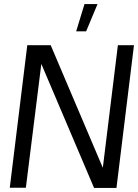

<svg xmlns="http://www.w3.org/2000/svg" viewBox="-20 -923 678 943"><path d="M552 0H442L183 -609L107 -1H28L114 -701H229L485 -99L559 -701H638ZM354 -769 395 -903H459L403 -769Z"/></svg>

Font: Kulim Park
Style: Italic
Weight: 400
Italic angle: -8°
Designer: Noponies / Dale Sattler
Foundry: Noponies
Version: Version 1.000; ttfautohint (v1.8.3)